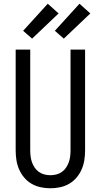

<svg xmlns="http://www.w3.org/2000/svg" viewBox="-20 -1001 540 1029"><path d="M250 8Q224 8 198 2.5Q172 -3 149.5 -16Q127 -29 110 -49Q93 -69 82.5 -93Q72 -117 68 -143Q64 -169 64 -195V-735H142V-195Q142 -179 144 -162.5Q146 -146 151.5 -131Q157 -116 166 -102.5Q175 -89 188.5 -79.5Q202 -70 218 -66Q234 -62 250 -62Q266 -62 282 -66Q298 -70 311.5 -79.5Q325 -89 334 -102.5Q343 -116 348.5 -131Q354 -146 356 -162.5Q358 -179 358 -195V-735H436V-195Q436 -169 432 -143Q428 -117 417.5 -93Q407 -69 390 -49Q373 -29 350.5 -16Q328 -3 302 2.5Q276 8 250 8ZM322 -794 274 -836 406 -981 464 -929ZM152 -794 104 -836 236 -981 294 -929Z"/></svg>

Font: Iosevka Algr
Style: Regular
Weight: 400
Monospace: yes
Designer: Belleve Invis
Foundry: Belleve Invis
Version: Version 26.0.2; ttfautohint (v1.8.3)